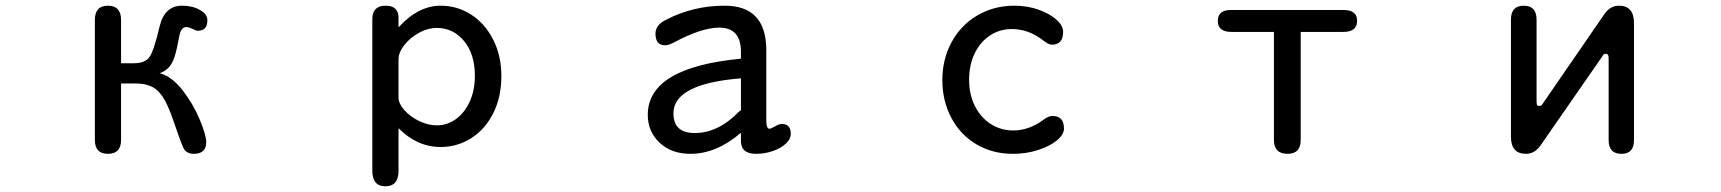

<svg xmlns="http://www.w3.org/2000/svg" viewBox="-20 -519 6040 674"><path d="M505 -319Q520 -340 541 -429Q559 -499 619 -499Q656 -499 682 -484Q708 -469 708 -448Q708 -411 674 -411Q668 -411 655 -418Q642 -424 634 -424Q616 -424 610 -395Q601 -346 593.5 -322Q586 -298 574 -284Q562 -270 541 -262Q584 -250 621.5 -201.5Q659 -153 681.5 -98.5Q704 -44 704 -20Q704 21 660 21Q638 21 627 6Q621 -1 593 -83Q566 -164 543 -190Q516 -226 456 -226H405V-28Q405 21 359 21Q313 21 313 -28V-449Q313 -499 359 -499Q405 -499 405 -449V-297H450Q489 -297 505 -319Z M1527 -499Q1585 -499 1633.5 -468Q1682 -437 1711 -380.5Q1740 -324 1740 -252Q1740 -179 1712 -122.5Q1684 -66 1635 -34.5Q1586 -3 1527 -3Q1444 -3 1379 -69V80Q1379 135 1333 135Q1287 135 1287 80V-452Q1287 -499 1334 -499Q1379 -499 1379 -456V-423Q1448 -499 1527 -499ZM1514 -79Q1550 -79 1580.5 -101Q1611 -123 1629 -162.5Q1647 -202 1647 -253Q1647 -329 1609 -375Q1571 -421 1513 -421Q1482 -421 1451 -404Q1420 -387 1399.5 -361Q1379 -335 1379 -311V-176Q1379 -156 1399 -133Q1419 -110 1450.5 -94.5Q1482 -79 1514 -79Z M2404 21Q2337 21 2295.5 -18Q2254 -57 2254 -116Q2254 -282 2581 -313V-337Q2581 -422 2505 -422Q2442 -422 2344 -369Q2326 -360 2315 -360Q2281 -360 2281 -401Q2281 -432 2319 -450Q2413 -499 2524 -499Q2668 -499 2670 -347V-97Q2670 -67 2681 -67Q2686 -67 2700 -75Q2715 -84 2724 -84Q2756 -84 2756 -49Q2756 -31 2739 -15Q2722 1 2693.5 11Q2665 21 2634 21Q2581 21 2581 -24V-53Q2495 21 2404 21ZM2419 -52Q2501 -52 2574 -127Q2581 -131 2581 -133V-244Q2344 -225 2344 -121Q2344 -52 2419 -52Z M3712 -407Q3712 -362 3672 -362Q3661 -362 3638 -380Q3589 -417 3532 -417Q3490 -417 3456 -395Q3422 -373 3402 -332.5Q3382 -292 3382 -239Q3382 -186 3403 -145.5Q3424 -105 3459 -83Q3494 -61 3537 -61Q3593 -61 3645 -100Q3662 -112 3674 -112Q3715 -112 3715 -68Q3715 -47 3690.5 -26.5Q3666 -6 3624.5 7.5Q3583 21 3536 21Q3464 21 3407.5 -12.5Q3351 -46 3319.5 -105.5Q3288 -165 3288 -238Q3288 -311 3320.5 -371Q3353 -431 3411 -465Q3469 -499 3541 -499Q3587 -499 3626 -485Q3665 -471 3688.5 -450Q3712 -429 3712 -407Z M4500 21Q4452 21 4452 -28V-407H4302Q4255 -407 4255 -446Q4255 -484 4302 -484H4696Q4744 -484 4744 -446Q4744 -407 4696 -407H4546V-28Q4546 21 4500 21Z M5616 -330Q5612 -330 5609.5 -328Q5607 -326 5604 -320L5389 -10Q5368 21 5337 21Q5284 21 5284 -39V-450Q5284 -499 5329 -499Q5374 -499 5374 -450V-164Q5374 -153 5376 -150Q5378 -147 5384 -147Q5388 -147 5390.5 -149Q5393 -151 5397 -157L5611 -468Q5632 -499 5663 -499Q5716 -499 5716 -438V-27Q5716 21 5672 21Q5627 21 5627 -27V-313Q5627 -323 5624.5 -326.5Q5622 -330 5616 -330Z"/></svg>

Font: 寒蝉全圆体
Style: Regular
Weight: 400
Designer: Warren2060
      Designed by Motoya company      

      [Varela Round]
      Joe Prince(Latin component); Avraham Cornf
Foundry: ChillType
Version: Version 3.200